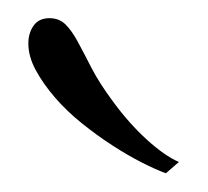

<svg xmlns="http://www.w3.org/2000/svg" viewBox="-20 -842 225 208"><path d="M159.7 -654.3Q148.9 -658.2 133.5 -666Q118.2 -673.8 101.6 -684.6Q85 -695.3 68.6 -708.5Q52.2 -721.7 39.6 -736.3Q26.9 -751 18.8 -765.9Q10.7 -780.8 10.7 -794.9Q10.7 -806.2 16.4 -814.2Q22 -822.3 33.7 -822.3Q43.9 -822.3 50.8 -815.7Q57.6 -809.1 64.2 -796.9Q70.8 -784.7 79.3 -768.1Q87.9 -751.5 102.5 -731.9Q119.6 -708.5 138.9 -690.9Q158.2 -673.3 173.8 -666.5Z"/></svg>

Font: Petit Formal Script
Style: Regular
Weight: 400
Version: Version 1.001; ttfautohint (v0.8) -G 200 -r 50